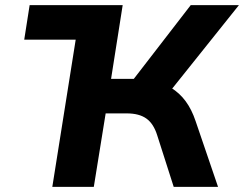

<svg xmlns="http://www.w3.org/2000/svg" viewBox="-20 -725 947 745"><path d="M74 -571 95 -705H456L435 -571ZM183 0 295 -705H456L411 -419H513L483 -398L720 -705H907L636 -366L566 -412Q610 -405 643.5 -384.5Q677 -364 700.5 -332Q724 -300 739 -255L826 0H654L590 -200Q576 -245 548 -265Q520 -285 472 -285H390L344 0Z"/></svg>

Font: Nunito Sans 8pt ExtraBold
Style: Italic
Weight: 800
Italic angle: -9°
Version: Version 3.101;gftools[0.9.27]